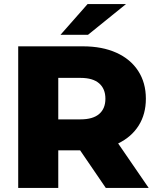

<svg xmlns="http://www.w3.org/2000/svg" viewBox="-20 -929 780 949"><path d="M376 -186H268V0H70V-700H390Q485 -700 555 -668.5Q625 -637 663 -578.5Q701 -520 701 -441Q701 -365 665.5 -308.5Q630 -252 564 -220L715 0H503ZM378 -544H268V-339H378Q439 -339 470 -365.5Q501 -392 501 -441Q501 -490 470 -517Q439 -544 378 -544ZM413 -909H603L415 -757H279Z"/></svg>

Font: Idrija
Style: Regular
Weight: 800
Designer: Julieta Ulanovsky
Foundry: Julieta Ulanovsky
Version: Version 7.200